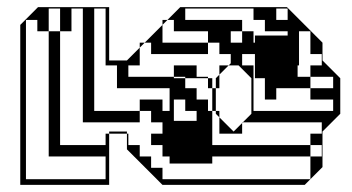

<svg xmlns="http://www.w3.org/2000/svg" viewBox="-20 -520 990 540"><path d="M149 -432V-496H117V-432ZM789 -464V-496H757V-464ZM661 -400V-432H629V-400ZM693 -400H697V-420H789V-432H725V-464H693V-496H501V-464H661V-432H693ZM437 -464H451L437 -450V-400H565V-368H405V-400H387L437 -450ZM885 -336V-368H853V-432H821V-336ZM917 -272V-304H853V-336H817V-304H853V-272ZM661 -336H693V-208H917V-240H853V-272H757V-240H725V-300H697V-368H661ZM597 -144V-176H577V-144ZM597 -304H591L597 -310V-336H623L597 -310ZM149 -240H117V-336H149ZM597 -272H587V-300L591 -304H597ZM149 -144H117V-240H149ZM149 -144V-112H277V-144H287V0H37V-450L87 -500H287V-350H337L373 -386V-400H387L373 -386V-336H341V-304H469V-300H501V-272H533V-240H565V-208H577V-176H597V-190L587 -200V-208H577V-272H565V-300H501V-304H469V-336H533V-304H565V-300H577V-272H587V-208H597V-190L637 -150L661 -174V-176H663L661 -174V-144H577V-112H853V-80H885V-112H853V-144H885V-176H663L687 -200V-300L651 -336H623L629 -342V-368H597V-400H565V-432H469V-464H451L487 -500H787L887 -400V-350L937 -300V-200L887 -150V-50L837 0H437L337 -100V-144H287V-150H337V-144H341V-112H373V-80H405V-48H437V-16H853V-80H577V-60H457V-80H437V-112H405V-144H437V-176H405V-208H373V-240H437V-208H457V-240H469V-180H533V-208H501V-240H457V-272H309V-336H277V-496H245V-208H373V-176H213V-496H181V-432H149V-336H117V-432H85V-464H53V-16H277V-80H117V-144Z"/></svg>

Font: Rubik Broken Fax
Style: Regular
Weight: 400
Designer: Hubert and Fischer, NaN
Foundry: Hubert and Fischer, NaN
Version: Version 2.201